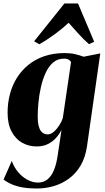

<svg xmlns="http://www.w3.org/2000/svg" viewBox="-28 -828 604 1100"><path d="M470.5 9.5Q461 74.5 433.8 120.5Q406.5 166.5 366.8 195.5Q327 224.5 279.8 238.2Q232.5 252 182.5 252Q137 252 101.8 245.8Q66.5 239.5 39.8 228Q13 216.5 -7.5 200.5L39.5 94Q52.5 130.5 76.2 158.5Q100 186.5 129.8 202.2Q159.5 218 189 218Q221.5 218 244 199.8Q266.5 181.5 280.8 147.2Q295 113 302 65.5L324.5 -84.5Q312.5 -60 293.2 -38.2Q274 -16.5 246.5 -2.8Q219 11 181 11Q137 11 99.2 -10Q61.5 -31 38.5 -74.2Q15.5 -117.5 15.5 -182.5Q15.5 -237.5 28.8 -288.2Q42 -339 68.8 -381.8Q95.5 -424.5 134.8 -456.5Q174 -488.5 226.2 -506.2Q278.5 -524 343.5 -524Q375 -524 402.2 -517.8Q429.5 -511.5 451 -503L546.5 -522ZM379 -472.5Q375.5 -479.5 366.2 -485.8Q357 -492 338.5 -492Q302 -492 276.2 -469.8Q250.5 -447.5 233.5 -410.5Q216.5 -373.5 206.5 -329.2Q196.5 -285 192.2 -240.2Q188 -195.5 188 -158.5Q188 -128 193 -108.2Q198 -88.5 206.2 -77.5Q214.5 -66.5 224.8 -62.2Q235 -58 245 -58Q263 -58 280.5 -73.2Q298 -88.5 312 -110.5Q326 -132.5 332 -152.5ZM197 -574.5 167.5 -591.5 341 -808H419L511.5 -589L482 -575Q451.5 -601 421.5 -634.8Q391.5 -668.5 365 -697.5Q332 -666 287.2 -633Q242.5 -600 197 -574.5Z"/></svg>

Font: Merriweather 120pt Black
Style: Italic
Weight: 900
Italic angle: -7.8°
Version: Version 2.101